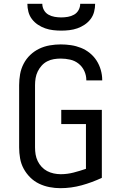

<svg xmlns="http://www.w3.org/2000/svg" viewBox="-20 -975 640 1003"><path d="M295 8Q267 8 238.5 2.5Q210 -3 184 -15.5Q158 -28 137.5 -48.5Q117 -69 103.5 -94Q90 -119 85 -147.5Q80 -176 80 -205V-530Q80 -559 85 -587.5Q90 -616 103.5 -642Q117 -668 138 -688Q159 -708 185 -720.5Q211 -733 240 -738Q269 -743 297 -743Q324 -743 351 -739Q378 -735 403 -725Q428 -715 449 -698Q470 -681 484.5 -658.5Q499 -636 506.5 -609.5Q514 -583 514 -557Q514 -556 514 -556Q514 -556 514 -555H431Q431 -556 431 -556Q431 -556 431 -556Q431 -581 420.5 -604Q410 -627 390.5 -642.5Q371 -658 346.5 -663.5Q322 -669 297 -669Q279 -669 261 -666Q243 -663 226.5 -654.5Q210 -646 197.5 -632Q185 -618 177 -601.5Q169 -585 166 -567Q163 -549 163 -530V-205Q163 -186 166 -168Q169 -150 177 -133.5Q185 -117 197.5 -103.5Q210 -90 226 -81.5Q242 -73 260.5 -69Q279 -65 297 -65Q331 -65 364 -73.5Q397 -82 429 -93V-327H300V-401H512V-46Q461 -22 406.5 -7Q352 8 295 8ZM300 -815Q279 -815 257.5 -817.5Q236 -820 216 -827Q196 -834 178 -846Q160 -858 147 -875Q134 -892 128.5 -913Q123 -934 123 -955H201Q201 -938 209.5 -922.5Q218 -907 233 -898.5Q248 -890 265.5 -887Q283 -884 300 -884Q317 -884 334.5 -887Q352 -890 367 -898.5Q382 -907 390.5 -922.5Q399 -938 399 -955H477Q477 -934 471.5 -913Q466 -892 453 -875Q440 -858 422 -846Q404 -834 384 -827Q364 -820 342.5 -817.5Q321 -815 300 -815Z"/></svg>

Font: Iosevka SS04 Extended
Style: Regular
Weight: 400
Width: 7
Monospace: yes
Designer: Belleve Invis
Foundry: Belleve Invis
Version: Version 19.0.0; ttfautohint (v1.8.4)